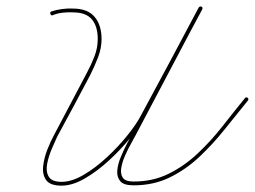

<svg xmlns="http://www.w3.org/2000/svg" viewBox="-20 -579 803 605"><path d="M139 -535Q136 -540 142 -543Q157 -548 175.5 -550.5Q194 -553 210 -552Q210 -552 210 -552Q210 -552 210 -552Q256 -552 278 -526Q300 -500 300 -456Q300 -427 289 -398.5Q278 -370 265 -344Q239 -295 213 -246Q187 -197 160 -148Q153 -133 143 -109.5Q133 -86 128.5 -62.5Q124 -39 133.5 -22.5Q143 -6 174 -6Q206 -6 243.5 -28Q281 -50 317 -83.5Q353 -117 381.5 -152.5Q410 -188 424 -215Q470 -300 515.5 -385Q561 -470 606 -555Q609 -560 615 -558Q620 -555 617 -550Q565 -451 513 -353Q461 -255 409 -156Q404 -146 393.5 -127.5Q383 -109 374 -88.5Q365 -68 362 -49.5Q359 -31 367 -19Q375 -7 401 -7Q462 -7 511.5 -31.5Q561 -56 603 -95.5Q645 -135 681 -181Q717 -227 752 -270Q755 -274 760 -271Q765 -267 761 -262Q725 -218 688 -171.5Q651 -125 608.5 -85Q566 -45 515 -20Q464 5 401 5Q370 5 359 -8Q348 -21 349.5 -41Q351 -61 360.5 -84Q370 -107 381 -128Q392 -149 399 -162Q451 -260 503 -358.5Q555 -457 606 -555Q609 -560 615 -558Q620 -555 617 -549Q572 -464 526 -379Q480 -294 435 -209Q420 -181 390.5 -144.5Q361 -108 323.5 -73.5Q286 -39 247 -16.5Q208 6 174 6Q138 6 125.5 -11.5Q113 -29 116 -55.5Q119 -82 129.5 -108.5Q140 -135 150 -153Q176 -202 202 -251.5Q228 -301 254 -350Q267 -374 277.5 -401Q288 -428 288 -456Q288 -496 269.5 -518Q251 -540 210 -540Q210 -540 210 -540Q210 -540 210 -540Q195 -541 177.5 -539Q160 -537 146 -531Q141 -529 139 -535Z"/></svg>

Font: FRB American Cursive Thin
Style: Italic
Weight: 100
Italic angle: -25°
Version: Version 2.0;Modular Font Editor K font №1